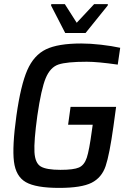

<svg xmlns="http://www.w3.org/2000/svg" viewBox="-20 -908 621 936"><path d="M39 0ZM60 -344Q81 -493 113 -566Q145 -639 204 -667.5Q263 -696 376 -696Q420 -696 472.5 -690Q525 -684 566 -675L554 -593Q456 -607 403 -607Q305 -607 265 -593.5Q225 -580 203 -527.5Q181 -475 162 -344Q145 -220 148 -166.5Q151 -113 178.5 -96.5Q206 -80 275 -80Q339 -80 365 -91.5Q391 -103 403 -139Q415 -175 428 -272L432 -300H312L324 -387H546L533 -292Q514 -155 495 -98.5Q476 -42 426.5 -17Q377 8 268 8Q155 8 106 -20Q57 -48 48 -120.5Q39 -193 60 -344ZM298 -747 229 -881 230 -888H296L354 -797L439 -888H506L505 -881L397 -747Z"/></svg>

Font: Assailand Medium
Style: Italic
Weight: 500
Italic angle: -8°
Designer: Hector Gatti with collaboration of the Omnibus-Type team
Foundry: Omnibus-Type
Version: Version 0.072;October 19, 2019;FontCreator 12.0.0.2547 64-bi